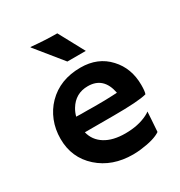

<svg xmlns="http://www.w3.org/2000/svg" viewBox="-176 -865 935 996"><g transform="rotate(-30 292.0 -367.0)"><path d="M47.4 -251Q47.4 -308.1 66.9 -356.9Q86.4 -405.8 122.1 -442.4Q198.2 -520 321.3 -520Q425.3 -520 488.3 -451.2Q550.3 -384.8 550.3 -284.2Q550.3 -245.6 544.4 -231.4Q495.6 -217.8 345.7 -217.8H173.8Q186.5 -165.5 232.9 -136.5Q279.3 -107.4 353.5 -107.4Q431.2 -107.4 486.8 -135.3Q501.5 -142.6 508.8 -148.9Q507.8 -128.4 506.3 -106.9L501 -30.8Q463.9 -5.4 380.9 4.4Q356.4 7.3 334 7.3Q210 7.3 128.9 -64.9Q47.4 -137.7 47.4 -251ZM420.4 -312.5Q400.4 -417.5 306.2 -417.5Q231.9 -417.5 193.4 -353.5Q181.6 -334 175.3 -310.5Q187 -310.1 204.1 -309.6H240.2Q258.3 -309.1 274.9 -309.1H302.7Q327.6 -309.1 351.6 -309.6L391.6 -311Q407.7 -311.5 420.4 -312.5ZM150.4 -742.2Q233.4 -733.9 306.6 -733.9L389.2 -581.1H278.8L150.9 -738.8Z"/></g></svg>

Font: HammersmithOne
Style: Regular
Weight: 400
Designer: Nicole Fally
Foundry: Nicole Fally
Version: Version 1.003